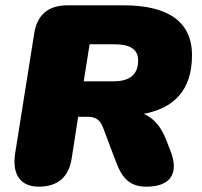

<svg xmlns="http://www.w3.org/2000/svg" viewBox="-20 -690 758 720"><path d="M125 10C196 10 238 -25 249 -97L273 -252H310C339 -252 356 -240 367 -210L415 -83C439 -18 470 10 529 10C621 10 652 -41 619 -125L603 -166C585 -212 559 -246 519 -263C629 -284 700 -348 700 -483C700 -611 607 -670 444 -670H233C161 -670 119 -635 108 -563L37 -116C24 -36 57 10 125 10ZM405 -385H294L316 -524H408C470 -524 498 -504 498 -463C498 -410 466 -385 405 -385Z"/></svg>

Font: SN Pro Black
Style: Italic
Weight: 900
Italic angle: -9°
Designer: Tobias Whetton
Foundry: Supernotes
Version: Version 1.001;Glyphs 3.2 (3249)